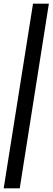

<svg xmlns="http://www.w3.org/2000/svg" viewBox="-72 -811 285 1041"><path d="M193 -791 35 210H-52L107 -791Z"/></svg>

Font: Georama Extra Condensed SemiBold
Style: Italic
Weight: 600
Width: 2
Italic angle: -9°
Designer: Jean-Baptiste Levee
Foundry: Production Type
Version: Version 1.000